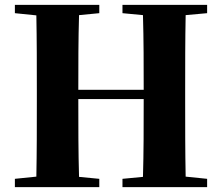

<svg xmlns="http://www.w3.org/2000/svg" viewBox="-20 -767 910 787"><path d="M482 -713 566 -705C569 -603 569 -502 569 -399H301C301 -502 301 -605 304 -705L387 -713V-747H41V-713L129 -704C131 -602 131 -499 131 -395V-351C131 -247 131 -144 129 -43L41 -34V0H387V-34L304 -42C301 -144 301 -248 301 -361H569C569 -246 569 -142 566 -42L482 -34V0H829V-34L741 -43C739 -146 739 -249 739 -351V-395C739 -499 739 -603 741 -705L829 -713V-747H482Z"/></svg>

Font: GenKiMin2 TW H
Style: Regular
Weight: 900
Version: Version 2.100;PS 2.1;hotconv 16.6.51;makeotf.lib2.5.65220 DE